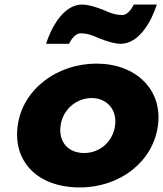

<svg xmlns="http://www.w3.org/2000/svg" viewBox="-20 -807 715 842"><path d="M407.8 -642C407.8 -642 469.2 -615 508.2 -615C618.2 -615 667.4 -787 667.4 -787H566.4C566.4 -787 547.2 -741 515.2 -741C479.2 -741 441.8 -760 441.8 -760C441.8 -760 380.4 -787 341.4 -787C231.4 -787 182.2 -615 182.2 -615H283.2C283.2 -615 302.4 -661 334.4 -661C370.4 -661 407.8 -642 407.8 -642ZM57.6 -256C79.2 -416 230.4 -528 403.4 -528C573.4 -528 694.2 -416 672.6 -256C651.2 -98 507 15 330 15C145 15 36.2 -98 57.6 -256ZM245.6 -256C236.1 -186 277.4 -136 349.4 -136C418.4 -136 475.1 -186 484.6 -256C494.2 -327 448 -377 382 -377C315 -377 255.2 -327 245.6 -256Z"/></svg>

Font: Hussar Techniczny
Style: Bold 
Weight: 700
Foundry: Cannot Into Space Fonts
Version: Version 0.77